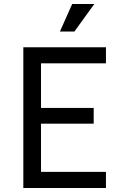

<svg xmlns="http://www.w3.org/2000/svg" viewBox="-20 -935 604 955"><path d="M96 0V-700H507V-620H184V-398H446V-320H184V-80H507V0ZM350 -778H278L339 -915H449Z"/></svg>

Font: Inclusive Sans
Style: Regular
Weight: 400
Designer: Olivia King
Foundry: Olivia King
Version: Version 2.004